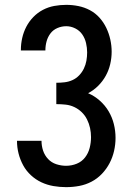

<svg xmlns="http://www.w3.org/2000/svg" viewBox="-20 -763 540 791"><path d="M252 8Q226 8 200 3.5Q174 -1 150.5 -12Q127 -23 107.5 -41Q88 -59 75.5 -82Q63 -105 56.5 -130.5Q50 -156 50 -183H151Q151 -162 157.5 -142.5Q164 -123 178 -108Q192 -93 212 -86.5Q232 -80 252 -80Q275 -80 296 -88.5Q317 -97 330.5 -114.5Q344 -132 349.5 -154Q355 -176 355 -198Q355 -217 351 -235.5Q347 -254 338.5 -271Q330 -288 316.5 -301Q303 -314 286 -322Q269 -330 250 -332Q231 -334 212 -334V-422Q229 -422 246 -424Q263 -426 278.5 -433Q294 -440 306 -452.5Q318 -465 325.5 -480.5Q333 -496 336 -513Q339 -530 339 -547Q339 -566 334.5 -585.5Q330 -605 319 -621Q308 -637 290 -646Q272 -655 253 -655Q234 -655 216.5 -647.5Q199 -640 188 -625.5Q177 -611 172 -593Q167 -575 167 -556V-555H66V-558Q66 -582 71.5 -606.5Q77 -631 88.5 -653Q100 -675 117.5 -693Q135 -711 157 -722.5Q179 -734 203.5 -738.5Q228 -743 253 -743Q278 -743 303 -738Q328 -733 350.5 -721Q373 -709 390 -690Q407 -671 418 -648Q429 -625 434.5 -600Q440 -575 440 -550Q440 -524 434 -498.5Q428 -473 415.5 -450.5Q403 -428 384.5 -409.5Q366 -391 343 -379Q369 -368 391 -348.5Q413 -329 427.5 -304.5Q442 -280 449 -252Q456 -224 456 -195Q456 -168 450 -141.5Q444 -115 431.5 -91Q419 -67 400 -47Q381 -27 357 -14.5Q333 -2 306.5 3Q280 8 252 8Z"/></svg>

Font: Iosevka Custom Semibold
Style: Regular
Weight: 600
Designer: Belleve Invis
Foundry: Belleve Invis
Version: Version 27.0.2; ttfautohint (v1.8.4)